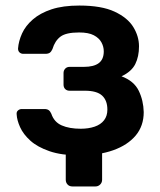

<svg xmlns="http://www.w3.org/2000/svg" viewBox="-20 -550 575 692"><path d="M241 122Q230 122 223.5 115Q217 108 217 98V-20L348 -41V98Q348 108 341 115Q334 122 324 122ZM266 10Q202 10 158.5 -5Q115 -20 89.5 -43Q64 -66 52.5 -91.5Q41 -117 40 -138Q39 -147 45 -152Q51 -157 58 -157H140Q150 -157 155.5 -153Q161 -149 165 -140Q175 -110 202.5 -98Q230 -86 271 -86Q299 -86 321 -93.5Q343 -101 355 -116.5Q367 -132 367 -155Q367 -188 348 -205.5Q329 -223 286 -223H231Q221 -223 215 -229Q209 -235 209 -245V-287Q209 -296 215 -302.5Q221 -309 231 -309H282Q318 -309 336 -322.5Q354 -336 354 -365Q354 -382 345.5 -397.5Q337 -413 318 -423Q299 -433 265 -433Q218 -433 198 -418Q178 -403 169 -373Q165 -364 159.5 -360Q154 -356 143 -356H64Q56 -356 50.5 -361Q45 -366 45 -375Q47 -402 59.5 -429.5Q72 -457 98.5 -480Q125 -503 166 -516.5Q207 -530 266 -530Q346 -530 393 -508Q440 -486 460.5 -452.5Q481 -419 481 -383Q481 -346 467.5 -319Q454 -292 418 -275Q463 -258 480 -223Q497 -188 498 -146Q498 -96 469 -61.5Q440 -27 388 -8.5Q336 10 266 10Z"/></svg>

Font: Rubik Light Medium
Style: Regular
Weight: 500
Version: Version 2.104